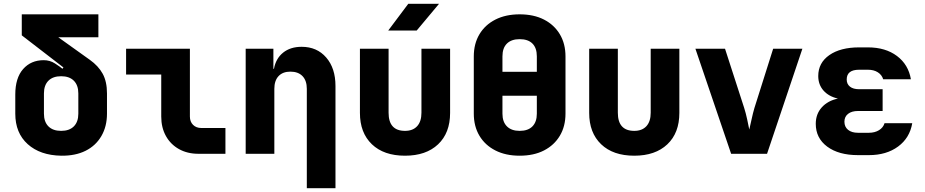

<svg xmlns="http://www.w3.org/2000/svg" viewBox="-20 -805 4840 1005"><path d="M300 10Q190 8 125 -50.5Q60 -109 60 -210V-310Q60 -397 101 -443.5Q142 -490 209 -490Q241 -490 267.5 -473Q294 -456 307 -445L312 -452L94 -620V-730H495V-610H285L450 -492Q495 -460 517.5 -419Q540 -378 540 -316V-210Q540 -143 510.5 -92.5Q481 -42 427.5 -15.5Q374 11 300 10ZM300 -120Q343 -120 366.5 -143.5Q390 -167 390 -210V-316Q390 -359 366.5 -382.5Q343 -406 300 -406Q257 -406 233.5 -382.5Q210 -359 210 -316V-210Q210 -167 233.5 -143.5Q257 -120 300 -120Z M1019 0Q961 0 917 -24.5Q873 -49 848.5 -93Q824 -137 824 -195V-415H640V-550H974V-195Q974 -168 990.5 -151.5Q1007 -135 1034 -135H1160V0Z M1266 0V-550H1411V-445H1414Q1424 -499 1462 -529.5Q1500 -560 1559 -560Q1639 -560 1687.5 -504Q1736 -448 1736 -355V180H1586V-340Q1586 -383 1563.5 -406.5Q1541 -430 1500 -430Q1460 -430 1438 -406.5Q1416 -383 1416 -340V0Z M2100 10Q1989 10 1926.5 -50Q1864 -110 1864 -214V-550H2014V-215Q2014 -120 2100 -120Q2141 -120 2163.5 -144.5Q2186 -169 2186 -215V-550H2336V-214Q2336 -109 2273 -49.5Q2210 10 2100 10ZM2012 -645 2117 -785H2278L2161 -645Z M2700 10Q2627 10 2573 -17.5Q2519 -45 2489.5 -94.5Q2460 -144 2460 -210V-510Q2460 -576 2489.5 -625.5Q2519 -675 2573 -702.5Q2627 -730 2700 -730Q2774 -730 2827.5 -702.5Q2881 -675 2910.5 -625.5Q2940 -576 2940 -510V-210Q2940 -144 2910.5 -94.5Q2881 -45 2827.5 -17.5Q2774 10 2700 10ZM2610 -429H2790V-510Q2790 -554 2767 -577Q2744 -600 2700 -600Q2657 -600 2633.5 -577Q2610 -554 2610 -510ZM2700 -120Q2744 -120 2767 -143.5Q2790 -167 2790 -210V-304H2610V-210Q2610 -167 2633.5 -143.5Q2657 -120 2700 -120Z M3300 10Q3189 10 3126.5 -50Q3064 -110 3064 -214V-550H3214V-215Q3214 -120 3300 -120Q3341 -120 3363.5 -144.5Q3386 -169 3386 -215V-550H3536V-214Q3536 -109 3473 -49.5Q3410 10 3300 10Z M3807 0 3620 -550H3775L3875 -241Q3884 -213 3891 -180Q3898 -147 3902 -127Q3907 -147 3914 -180Q3921 -213 3929 -240L4027 -550H4180L3995 0Z M4528 7H4471Q4370 7 4310 -37.5Q4250 -82 4250 -157Q4250 -208 4281.5 -243Q4313 -278 4366 -289Q4318 -300 4290.5 -331Q4263 -362 4263 -407Q4263 -476 4321 -516.5Q4379 -557 4477 -557H4523Q4615 -557 4675 -512Q4735 -467 4748 -390H4603Q4596 -413 4575 -426.5Q4554 -440 4523 -440H4477Q4412 -440 4412 -389Q4412 -365 4429 -351.5Q4446 -338 4477 -338H4600V-224H4471Q4438 -224 4419 -209Q4400 -194 4400 -168Q4400 -141 4419 -125.5Q4438 -110 4471 -110H4528Q4559 -110 4581 -123.5Q4603 -137 4610 -160H4755Q4742 -83 4681 -38Q4620 7 4528 7Z"/></svg>

Font: NKDuy Mono ExtraBold
Style: Regular
Weight: 800
Monospace: yes
Designer: NKDuy
Foundry: NKDuy
Version: Version 2.251; ttfautohint (v1.8.4.7-5d5b)